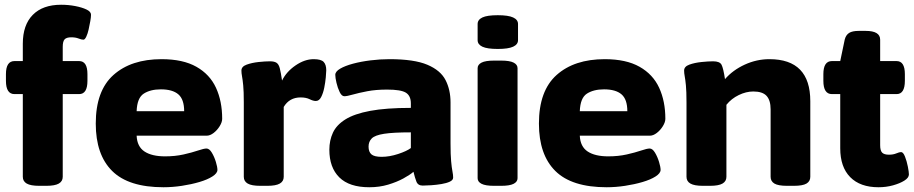

<svg xmlns="http://www.w3.org/2000/svg" viewBox="-20 -780 3846 808"><path d="M145 2Q109 2 92.5 -7.5Q76 -17 76 -36V-384H41Q5 -384 5 -440V-468Q5 -523 41 -523H76V-596Q76 -675 118 -717.5Q160 -760 237 -760Q268 -760 296.5 -754.5Q325 -749 344 -740Q363 -731 363 -718Q363 -708 360 -691Q357 -674 353 -656Q349 -638 343 -625.5Q337 -613 331 -613Q323 -613 310.5 -618Q298 -623 280 -623Q260 -623 252 -614.5Q244 -606 244 -583V-523H313Q348 -523 348 -468V-440Q348 -384 313 -384H244V-36Q244 -17 227.5 -7.5Q211 2 175 2Z M668 8Q521 8 452 -60.5Q383 -129 383 -260Q383 -398 457.5 -464.5Q532 -531 660 -531Q750 -531 806.5 -499Q863 -467 889 -410.5Q915 -354 915 -280Q915 -266 904.5 -249Q894 -232 879 -220.5Q864 -209 850 -209H555Q557 -163 588 -142.5Q619 -122 675 -122Q717 -122 752.5 -130Q788 -138 813 -146.5Q838 -155 849 -155Q861 -155 871.5 -137.5Q882 -120 888.5 -98.5Q895 -77 895 -65Q895 -51 874 -37.5Q853 -24 819 -14Q785 -4 745.5 2Q706 8 668 8ZM555 -312H755Q755 -362 730.5 -383Q706 -404 657 -404Q613 -404 585 -386Q557 -368 555 -312Z M1075 2Q1039 2 1022.5 -7.5Q1006 -17 1006 -36V-349Q1006 -396 1003.5 -421Q1001 -446 998.5 -459Q996 -472 996 -483Q996 -500 1018 -508Q1040 -516 1068 -519Q1096 -522 1116 -522Q1134 -522 1143.5 -516Q1153 -510 1157.5 -492.5Q1162 -475 1167 -441Q1185 -478 1223.5 -504.5Q1262 -531 1300 -531Q1331 -531 1342 -519.5Q1353 -508 1353 -484Q1353 -475 1351 -454Q1349 -433 1344.5 -410.5Q1340 -388 1331.5 -371.5Q1323 -355 1309 -355Q1298 -355 1283 -362.5Q1268 -370 1245 -370Q1198 -370 1174 -330V-36Q1174 -17 1157.5 -7.5Q1141 2 1105 2Z M1534 8Q1450 8 1408 -33.5Q1366 -75 1366 -150Q1366 -189 1381 -221.5Q1396 -254 1433.5 -277.5Q1471 -301 1538 -313.5Q1605 -326 1709 -326V-345Q1709 -377 1688 -390Q1667 -403 1609 -403Q1562 -403 1525.5 -396Q1489 -389 1464.5 -382Q1440 -375 1429 -375Q1418 -375 1409.5 -392.5Q1401 -410 1396 -431.5Q1391 -453 1391 -465Q1391 -479 1411.5 -491Q1432 -503 1465.5 -512Q1499 -521 1539.5 -526Q1580 -531 1619 -531Q1723 -531 1778.5 -507.5Q1834 -484 1855 -443Q1876 -402 1876 -349V-176Q1876 -129 1878.5 -101.5Q1881 -74 1884 -59Q1887 -44 1887 -33Q1887 -22 1873 -15.5Q1859 -9 1838 -5.5Q1817 -2 1795.5 -0.5Q1774 1 1759 1Q1739 1 1732.5 -15.5Q1726 -32 1720 -57Q1705 -44 1677.5 -29Q1650 -14 1613.5 -3Q1577 8 1534 8ZM1586 -120Q1619 -120 1655.5 -132Q1692 -144 1709 -157V-223Q1635 -223 1596.5 -217Q1558 -211 1544.5 -197.5Q1531 -184 1531 -163Q1531 -141 1543 -130.5Q1555 -120 1586 -120Z M2059 2Q2023 2 2006.5 -6.5Q1990 -15 1990 -30V-493Q1990 -508 2006.5 -516.5Q2023 -525 2059 -525H2089Q2125 -525 2141.5 -516.5Q2158 -508 2158 -493V-30Q2158 -15 2141.5 -6.5Q2125 2 2089 2ZM2075 -574Q2030 -574 2010 -583.5Q1990 -593 1990 -611V-679Q1990 -697 2010 -706.5Q2030 -716 2075 -716Q2119 -716 2139.5 -706.5Q2160 -697 2160 -679V-611Q2160 -593 2139.5 -583.5Q2119 -574 2075 -574Z M2533 8Q2386 8 2317 -60.5Q2248 -129 2248 -260Q2248 -398 2322.5 -464.5Q2397 -531 2525 -531Q2615 -531 2671.5 -499Q2728 -467 2754 -410.5Q2780 -354 2780 -280Q2780 -266 2769.5 -249Q2759 -232 2744 -220.5Q2729 -209 2715 -209H2420Q2422 -163 2453 -142.5Q2484 -122 2540 -122Q2582 -122 2617.5 -130Q2653 -138 2678 -146.5Q2703 -155 2714 -155Q2726 -155 2736.5 -137.5Q2747 -120 2753.5 -98.5Q2760 -77 2760 -65Q2760 -51 2739 -37.5Q2718 -24 2684 -14Q2650 -4 2610.5 2Q2571 8 2533 8ZM2420 -312H2620Q2620 -362 2595.5 -383Q2571 -404 2522 -404Q2478 -404 2450 -386Q2422 -368 2420 -312Z M2938 2Q2902 2 2885.5 -7.5Q2869 -17 2869 -36V-349Q2869 -396 2866.5 -421Q2864 -446 2861.5 -459Q2859 -472 2859 -483Q2859 -500 2881 -508Q2903 -516 2932 -519Q2961 -522 2981 -522Q3009 -522 3016.5 -507.5Q3024 -493 3031 -447Q3064 -485 3114 -508Q3164 -531 3218 -531Q3390 -531 3390 -354V-36Q3390 -17 3374 -7.5Q3358 2 3321 2H3292Q3255 2 3239 -7.5Q3223 -17 3223 -36V-320Q3223 -358 3206 -376.5Q3189 -395 3150 -395Q3120 -395 3089 -380Q3058 -365 3037 -339V-36Q3037 -17 3020.5 -7.5Q3004 2 2968 2Z M3677 8Q3600 8 3558 -34.5Q3516 -77 3516 -156V-384H3481Q3445 -384 3445 -440V-468Q3445 -523 3481 -523H3516L3535 -614Q3540 -633 3553.5 -641.5Q3567 -650 3594 -650H3623Q3684 -650 3684 -613V-523H3753Q3788 -523 3788 -468V-440Q3788 -384 3753 -384H3684V-169Q3684 -146 3692.5 -137.5Q3701 -129 3721 -129Q3739 -129 3752 -134.5Q3765 -140 3772 -140Q3781 -140 3788.5 -121Q3796 -102 3800.5 -79Q3805 -56 3805 -46Q3805 -32 3786 -20Q3767 -8 3738 0Q3709 8 3677 8Z"/></svg>

Font: Asap Semi Expanded ExtraBold
Style: Regular
Weight: 800
Width: 6
Designer: Pablo Cosgaya
Foundry: Omnibus-Type
Version: Version 3.001; ttfautohint (v1.8.4.7-5d5b)